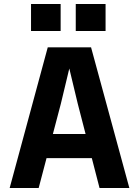

<svg xmlns="http://www.w3.org/2000/svg" viewBox="-20 -933 690 953"><path d="M132 -148V-268H535V-148ZM217 -698H432L622 0H474L366 -418L324 -593L282 -418L172 0H28ZM356 -779V-913H504V-779ZM134 -779V-913H281V-779Z"/></svg>

Font: Azeret Mono Thin SemiBold
Style: Regular
Weight: 600
Version: Version 1.002